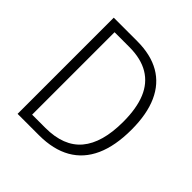

<svg xmlns="http://www.w3.org/2000/svg" viewBox="-188 -861 1008 1008"><g transform="rotate(45 315.5 -357.0)"><path d="M573 -364Q573 -244 536.5 -163Q500 -82 428 -41Q356 0 250 0H91V-714H265Q366 -714 434.5 -674.5Q503 -635 538 -557Q573 -479 573 -364ZM513 -362Q513 -462 485.5 -528.5Q458 -595 401 -629Q344 -663 257 -663H148V-51H246Q382 -51 447.5 -129Q513 -207 513 -362Z"/></g></svg>

Font: Noto Sans Thai SemiCondensed Light
Style: Regular
Weight: 300
Width: 4
Designer: Monotype Design Team
Foundry: Monotype Imaging Inc.
Version: Version 2.001